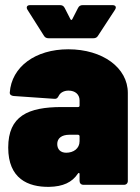

<svg xmlns="http://www.w3.org/2000/svg" viewBox="-20 -720 544 748"><path d="M362 -581 428 -682C435 -693 430 -700 418 -700H302C294 -700 288 -697 284 -689L262 -646C260 -641 256 -641 254 -646L232 -689C228 -697 222 -700 214 -700H97C85 -700 81 -692 87 -682L151 -581C155 -574 161 -571 169 -571H344C352 -571 358 -574 362 -581ZM246 -528C118 -528 25 -460 18 -359C18 -351 24 -347 33 -346L192 -335C201 -334 205 -339 209 -347C215 -359 229 -367 247 -367C273 -367 290 -352 290 -329V-309C290 -305 288 -303 284 -303H221C89 -303 12 -268 12 -145C12 -24 89 9 171 8C226 7 261 -10 283 -43C286 -48 290 -47 290 -42V-15C290 -6 296 0 305 0H463C472 0 478 -6 478 -15V-358C478 -456 380 -528 246 -528ZM238 -125C216 -125 203 -138 203 -159C203 -181 220 -195 250 -195H284C288 -195 290 -192 290 -189V-170C290 -141 266 -125 238 -125Z"/></svg>

Font: Barlow Semi Condensed Black
Style: Regular
Weight: 900
Width: 4
Designer: Jeremy Tribby
Foundry: Tribby Type
Version: Version 1.408;PS 001.408;hotconv 1.0.88;makeotf.lib2.5.64775